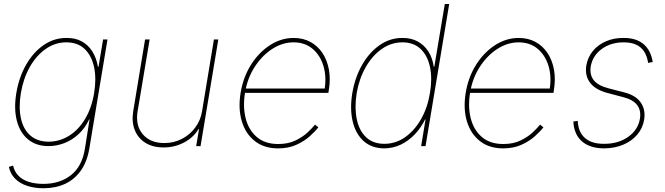

<svg xmlns="http://www.w3.org/2000/svg" viewBox="-20 -748 3406 983"><path d="M202.1 215.8Q156.7 215.8 119.4 203.6Q82 191.4 57.6 167Q33.2 142.6 25.4 106.4L46.9 99.6Q54.2 131.3 75 152.3Q95.7 173.3 128.2 183.3Q160.6 193.4 202.1 193.4Q287.1 193.4 344 148.2Q400.9 103 415 11.7L438.5 -136.7H436.5Q415 -91.3 381.8 -60.8Q348.6 -30.3 308.8 -15.1Q269 0 228.5 0Q165 0 123.5 -34.4Q82 -68.8 66.2 -130.1Q50.3 -191.4 63.5 -271.5Q77.1 -352.5 113.5 -416.3Q149.9 -480 203.4 -517.1Q256.8 -554.2 321.3 -553.7Q365.2 -554.2 398.4 -536.1Q431.6 -518.1 452.6 -484.9Q473.6 -451.7 481.4 -406.2H484.4L507.8 -545.9H530.3L437.5 11.7Q426.3 79.1 394.5 124.5Q362.8 169.9 314 192.9Q265.1 215.8 202.1 215.8ZM228.5 -22.5Q285.6 -22.9 333.7 -53Q381.8 -83 415.5 -138.9Q449.2 -194.8 461.9 -271.5Q474.1 -345.2 461.7 -404.1Q449.2 -462.9 413.6 -497.1Q377.9 -531.2 319.3 -531.2Q262.2 -531.2 213.6 -497.1Q165 -462.9 132.1 -404.1Q99.1 -345.2 86.9 -271.5Q74.7 -197.8 87.2 -141.6Q99.6 -85.4 135.5 -54.2Q171.4 -22.9 228.5 -22.5Z M1014.6 -178.7 1075.2 -545.9H1097.7L1006.8 0H984.4L999 -86.9H996.1Q970.7 -43.9 921.9 -18.3Q873 7.3 816.4 6.8Q762.2 6.8 724.4 -16.8Q686.5 -40.5 669.9 -82.5Q653.3 -124.5 662.1 -178.7L722.7 -545.9H746.1L684.6 -178.7Q672.4 -106.4 710.7 -61Q749 -15.6 821.3 -15.6Q869.6 -15.6 910.6 -36.6Q951.7 -57.6 979.2 -94.5Q1006.8 -131.3 1014.6 -178.7Z M1403.8 11.7Q1332 11.7 1284.4 -25.9Q1236.8 -63.5 1217.8 -127.9Q1198.7 -192.4 1211.9 -272.9Q1225.1 -353 1265.1 -416.5Q1305.2 -480 1362.3 -516.8Q1419.4 -553.7 1483.4 -553.7Q1531.7 -553.7 1569.1 -533.4Q1606.4 -513.2 1630.9 -476.6Q1655.3 -439.9 1664.1 -390.9Q1672.9 -341.8 1663.1 -284.2L1661.1 -272.5H1223.6L1227.1 -294.9H1652.8L1641.1 -286.1Q1652.8 -354.5 1636 -410.2Q1619.1 -465.8 1579.8 -498.5Q1540.5 -531.2 1482.9 -531.2Q1426.3 -531.2 1374 -497.6Q1321.8 -463.9 1284.4 -406.2Q1247.1 -348.6 1234.9 -276.4L1234.4 -273.4Q1222.7 -201.7 1237.8 -142.1Q1252.9 -82.5 1294.7 -46.6Q1336.4 -10.7 1404.3 -10.7Q1455.6 -10.7 1492.9 -28.8Q1530.3 -46.9 1555.2 -70.3Q1580.1 -93.8 1592.8 -109.9L1609.9 -96.2Q1594.2 -75.7 1565.9 -50.3Q1537.6 -24.9 1497.1 -6.6Q1456.5 11.7 1403.8 11.7Z M1947.8 11.7Q1882.8 11.2 1841.8 -25.6Q1800.8 -62.5 1785.6 -126.7Q1770.5 -190.9 1783.7 -271.5Q1797.4 -351.6 1833.7 -415.5Q1870.1 -479.5 1923.6 -516.8Q1977.1 -554.2 2040.5 -553.7Q2084 -554.2 2117.7 -536.1Q2151.4 -518.1 2172.9 -484.9Q2194.3 -451.7 2200.7 -406.2H2203.6L2257.3 -727.5H2279.8L2158.7 0H2136.2L2158.7 -136.7H2156.7Q2134.3 -91.8 2101.8 -58.3Q2069.3 -24.9 2030.3 -6.8Q1991.2 11.2 1947.8 11.7ZM1947.8 -11.7Q2005.9 -11.7 2054.2 -45.7Q2102.5 -79.6 2136 -138.7Q2169.4 -197.8 2181.2 -271.5Q2193.8 -345.2 2181.6 -404.1Q2169.4 -462.9 2133.8 -497.1Q2098.1 -531.2 2040.5 -531.2Q1982.9 -531.2 1934.3 -497.1Q1885.7 -462.9 1852.3 -404.1Q1818.8 -345.2 1806.2 -271.5Q1794.4 -197.8 1806.4 -138.7Q1818.4 -79.6 1854 -45.7Q1889.6 -11.7 1947.8 -11.7Z M2556.2 11.7Q2484.4 11.7 2436.8 -25.9Q2389.2 -63.5 2370.1 -127.9Q2351.1 -192.4 2364.3 -272.9Q2377.4 -353 2417.5 -416.5Q2457.5 -480 2514.6 -516.8Q2571.8 -553.7 2635.7 -553.7Q2684.1 -553.7 2721.4 -533.4Q2758.8 -513.2 2783.2 -476.6Q2807.6 -439.9 2816.4 -390.9Q2825.2 -341.8 2815.4 -284.2L2813.5 -272.5H2376L2379.4 -294.9H2805.2L2793.5 -286.1Q2805.2 -354.5 2788.3 -410.2Q2771.5 -465.8 2732.2 -498.5Q2692.9 -531.2 2635.3 -531.2Q2578.6 -531.2 2526.4 -497.6Q2474.1 -463.9 2436.8 -406.2Q2399.4 -348.6 2387.2 -276.4L2386.7 -273.4Q2375 -201.7 2390.1 -142.1Q2405.3 -82.5 2447 -46.6Q2488.8 -10.7 2556.6 -10.7Q2607.9 -10.7 2645.3 -28.8Q2682.6 -46.9 2707.5 -70.3Q2732.4 -93.8 2745.1 -109.9L2762.2 -96.2Q2746.6 -75.7 2718.3 -50.3Q2689.9 -24.9 2649.4 -6.6Q2608.9 11.7 2556.2 11.7Z M3321.8 -430.7 3298.3 -425.8Q3293 -461.4 3277.3 -484.9Q3261.7 -508.3 3235.8 -519.8Q3210 -531.2 3173.3 -531.2Q3106.9 -531.2 3060.3 -496.8Q3013.7 -462.4 3004.4 -407.2Q2998 -365.2 3020 -337.4Q3042 -309.6 3095.2 -295.9L3178.2 -274.4Q3235.8 -259.3 3261 -222.4Q3286.1 -185.5 3277.8 -134.8Q3270.5 -90.8 3241.9 -57.9Q3213.4 -24.9 3169.9 -6.8Q3126.5 11.2 3072.8 11.7Q2999.5 11.2 2959 -24.7Q2918.5 -60.5 2915.5 -126L2938 -128.9Q2940.4 -71.8 2974.9 -41.5Q3009.3 -11.2 3072.8 -11.7Q3145.5 -11.2 3196.3 -47.4Q3247.1 -83.5 3256.3 -140.6Q3263.2 -182.6 3241.5 -210.7Q3219.7 -238.8 3169.4 -251L3088.4 -272.5Q3027.8 -288.6 3000.7 -325Q2973.6 -361.3 2981.9 -413.1Q2989.3 -455.6 3015.6 -487.3Q3042 -519 3082.5 -536.6Q3123 -554.2 3172.4 -553.7Q3236.3 -554.2 3274.2 -522.7Q3312 -491.2 3321.8 -430.7Z"/></svg>

Font: Inter Tight Thin
Style: Italic
Weight: 250
Italic angle: -9.39999°
Designer: Rasmus Andersson
Foundry: rsms
Version: Version 3.004